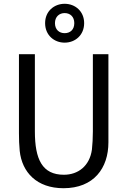

<svg xmlns="http://www.w3.org/2000/svg" viewBox="-20 -978 724 1013"><path d="M372 -856C372 -821 350 -803 321 -803C293 -803 270 -821 270 -856C270 -890 293 -909 321 -909C350 -909 372 -890 372 -856ZM424 -856C424 -918 377 -958 321 -958C266 -958 218 -919 218 -856C218 -792 266 -753 321 -753C377 -753 424 -793 424 -856ZM552 -227V-692H470V-285C470 -249 468 -218 465 -189C453 -102 392 -56 317 -56C203 -56 164 -137 164 -285V-692H80V-275C80 -244 81 -212 84 -182C96 -69 174 15 315 15C475 15 552 -91 552 -227Z"/></svg>

Font: Repo
Style: Regular
Weight: 400
Designer: Stefan Peev
Foundry: Context Ltd
Version: Version 0.000